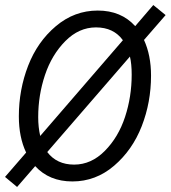

<svg xmlns="http://www.w3.org/2000/svg" viewBox="-34 -710 679 764"><path d="M254 12Q162 12 106 -49L34 34L-14 -6L70 -103Q41 -164 41 -247Q41 -353 78 -448.5Q115 -544 188.5 -606Q262 -668 355 -668Q448 -668 504 -606L576 -690L625 -650L539 -551Q567 -490 567 -409Q567 -303 530 -208Q493 -113 420 -50.5Q347 12 254 12ZM118 -244Q118 -204 126 -169L455 -550Q418 -601 348 -601Q280 -601 226 -546.5Q172 -492 145 -411.5Q118 -331 118 -244ZM261 -55Q329 -55 383 -109.5Q437 -164 463.5 -244.5Q490 -325 490 -413Q490 -456 483 -485L154 -105Q192 -55 261 -55Z"/></svg>

Font: TypoPRO Source Code Pro
Style: Italic
Weight: 400
Italic angle: -11°
Monospace: yes
Designer: Paul D. Hunt, Teo Tuominen
Foundry: Adobe Systems Incorporated
Version: Version 1.030;PS 1.0;hotconv 1.0.84;makeotf.lib2.5.63406